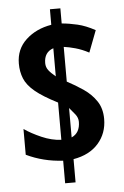

<svg xmlns="http://www.w3.org/2000/svg" viewBox="-56 -799 579 898"><g transform="rotate(-5 233.0 -350.5)"><path d="M213 -48Q120 -53 41 -91V-212Q74 -189 121 -168.5Q168 -148 213 -146V-321Q144 -356 108 -386Q72 -416 59 -448Q46 -480 46 -518Q46 -586 93.5 -630Q141 -674 213 -686V-759H262V-688Q297 -685 335.5 -676Q374 -667 418 -643L379 -541Q347 -558 316.5 -566.5Q286 -575 262 -578V-415Q302 -394 338.5 -369Q375 -344 398 -309.5Q421 -275 421 -226Q421 -159 379.5 -111.5Q338 -64 262 -51V58H213ZM213 -576Q169 -561 169 -510Q169 -491 180 -476.5Q191 -462 213 -444ZM262 -153Q302 -171 302 -223Q302 -242 289 -258.5Q276 -275 262 -291Z"/></g></svg>

Font: Noto Sans Sinhala UI ExtraCondensed
Style: Bold
Weight: 700
Width: 2
Designer: Jelle Bosma - Monotype Design Team
Foundry: Monotype Imaging Inc.
Version: Version 2.006; ttfautohint (v1.8.4.7-5d5b)